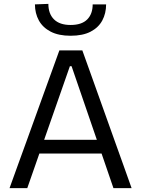

<svg xmlns="http://www.w3.org/2000/svg" viewBox="-20 -974 730 994"><path d="M29.4 0Q50.3 -57.7 73.1 -121.1Q96 -184.5 116.9 -241.7L205.3 -486.4Q229.2 -552.3 248.5 -605.6Q267.8 -659 287.3 -713H406.3Q426.1 -657.8 445.1 -604.8Q464 -551.8 487.6 -486L575.3 -240.6Q596.4 -181.6 618.8 -119.3Q641.2 -57 661.3 0H567.3Q546 -62.5 523.2 -128.6Q500.5 -194.8 480.3 -253.4L350.5 -631.3H341.8L210.9 -257Q189.5 -195.9 166.4 -129.2Q143.3 -62.6 121.2 0ZM161.6 -179.2 169.3 -250.2H530.6L536.9 -179.2ZM345.3 -788.9Q283.5 -788.9 242.5 -810.1Q201.6 -831.3 181.3 -867.9Q161.1 -904.6 160.8 -951.3L230.4 -953.9Q230.4 -902.5 259.7 -873.6Q289 -844.7 345.3 -844.7Q402.9 -844.7 431.3 -873.1Q459.8 -901.6 459.8 -951.3H529.4Q529.2 -904.6 509.5 -867.9Q489.8 -831.3 449.2 -810.1Q408.5 -788.9 345.3 -788.9Z"/></svg>

Font: Commissioner Thin
Style: Regular
Weight: 100
Designer: Kostas Bartsokas
Foundry: Kostas Bartsokas
Version: Version 1.001;gftools[0.9.23]